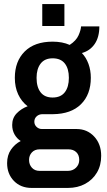

<svg xmlns="http://www.w3.org/2000/svg" viewBox="-20 -743 526 945"><path d="M136 182Q82 182 48.5 147.5Q15 113 15 60Q15 21 34 -6.5Q53 -34 82 -49Q63 -61 51.5 -81.5Q40 -102 40 -128Q40 -162 62 -185Q84 -208 116 -220Q86 -243 69.5 -278.5Q53 -314 53 -360Q53 -441 101.5 -489.5Q150 -538 239 -538Q287 -538 323 -522Q355 -543 366.5 -569Q378 -595 379 -613H469Q469 -560 446 -526.5Q423 -493 383 -482Q404 -460 415.5 -428.5Q427 -397 427 -360Q427 -278 378.5 -230Q330 -182 241 -181H189Q172 -181 160.5 -170.5Q149 -160 149 -144Q149 -129 160 -118.5Q171 -108 186 -108H357Q409 -108 443.5 -71Q478 -34 478 24Q478 71 457 106.5Q436 142 399 162Q362 182 314 182ZM175 98H314Q338 98 354 82.5Q370 67 370 44Q370 20 355.5 6Q341 -8 317 -8H175Q151 -8 137 7Q123 22 123 44Q123 67 137 82.5Q151 98 175 98ZM239 -263Q279 -263 299 -289Q319 -315 319 -360Q319 -405 299 -430.5Q279 -456 239 -456Q200 -456 180 -430Q160 -404 160 -360Q160 -314 180 -288.5Q200 -263 239 -263ZM188 -615V-723H297V-615Z"/></svg>

Font: Archivo Narrow SemiBold
Style: Regular
Weight: 600
Designer: Hector Gatti
Foundry: Omnibus-Type
Version: Version 3.002